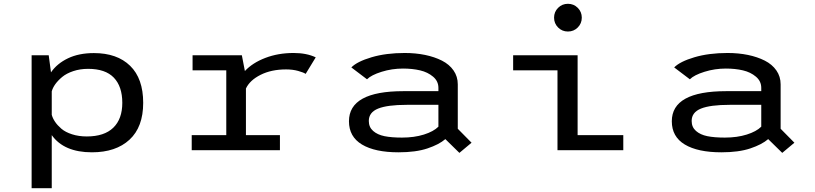

<svg xmlns="http://www.w3.org/2000/svg" viewBox="-20 -791 4290 1011"><path d="M146.5 -500H236.5L248.5 -410Q280.5 -456.5 338 -484Q395.5 -511.5 474.5 -511.5Q596.5 -511.5 665.2 -444.5Q734 -377.5 734 -249.5Q734 -122 662 -55.5Q590 11 464 11Q317 11 252.5 -79.5V200H146.5ZM444 -428.5Q401.5 -428.5 365.8 -416.5Q330 -404.5 307.5 -385.8Q285 -367 271.2 -347.8Q257.5 -328.5 252.5 -310V-186.5Q257.5 -168 269.8 -149.8Q282 -131.5 303.2 -113.2Q324.5 -95 359.5 -83.8Q394.5 -72.5 437 -72.5Q529 -72.5 576.5 -118.5Q624 -164.5 624 -249.5Q624 -335.5 579.5 -382Q535 -428.5 444 -428.5Z M1275 -79.5H1454V0H989.5V-79.5H1171.5V-420.5H994V-500H1253.5L1269.5 -417Q1310 -460.5 1377.5 -486.2Q1445 -512 1526 -512Q1594.5 -512 1642.5 -489L1589.5 -402Q1578.5 -409.5 1550 -417.5Q1521.5 -425.5 1486.5 -425.5Q1409 -425.5 1352.2 -397Q1295.5 -368.5 1275 -325Z M2111 -512Q2168.5 -512 2218.2 -501.8Q2268 -491.5 2307 -471.8Q2346 -452 2368.2 -420Q2390.5 -388 2390.5 -347V-113L2463 -39.5L2399 14L2325 -58.5Q2292 -30 2231 -9.5Q2170 11 2078.5 11Q1954.5 11 1886 -30Q1817.5 -71 1817.5 -152.5Q1817.5 -311 2104.5 -311H2288.5V-328.5Q2288.5 -363.5 2260.5 -387.2Q2232.5 -411 2192 -420.5Q2151.5 -430 2102 -430Q2044 -430 1989.5 -413Q1935 -396 1912.5 -373.5L1830 -436Q1860.5 -467 1936.5 -489.5Q2012.5 -512 2111 -512ZM2096.5 -66.5Q2161.5 -66.5 2212.2 -82.5Q2263 -98.5 2288.5 -124V-239H2122Q2020 -239 1971 -219.2Q1922 -199.5 1922 -154Q1922 -121.5 1944.8 -101.5Q1967.5 -81.5 2004.5 -74Q2041.5 -66.5 2096.5 -66.5Z M3022.2 -646.2Q3001 -625 2970.5 -625Q2940 -625 2918.8 -646.2Q2897.5 -667.5 2897.5 -698Q2897.5 -728.5 2918.8 -749.8Q2940 -771 2970.5 -771Q3001 -771 3022.2 -749.8Q3043.5 -728.5 3043.5 -698Q3043.5 -667.5 3022.2 -646.2ZM3021.5 -79.5H3262V0H2915.5V-420.5H2682V-500H3021.5Z M3811 -512Q3868.5 -512 3918.2 -501.8Q3968 -491.5 4007 -471.8Q4046 -452 4068.2 -420Q4090.5 -388 4090.5 -347V-113L4163 -39.5L4099 14L4025 -58.5Q3992 -30 3931 -9.5Q3870 11 3778.5 11Q3654.5 11 3586 -30Q3517.5 -71 3517.5 -152.5Q3517.5 -311 3804.5 -311H3988.5V-328.5Q3988.5 -363.5 3960.5 -387.2Q3932.5 -411 3892 -420.5Q3851.5 -430 3802 -430Q3744 -430 3689.5 -413Q3635 -396 3612.5 -373.5L3530 -436Q3560.5 -467 3636.5 -489.5Q3712.5 -512 3811 -512ZM3796.5 -66.5Q3861.5 -66.5 3912.2 -82.5Q3963 -98.5 3988.5 -124V-239H3822Q3720 -239 3671 -219.2Q3622 -199.5 3622 -154Q3622 -121.5 3644.8 -101.5Q3667.5 -81.5 3704.5 -74Q3741.5 -66.5 3796.5 -66.5Z"/></svg>

Font: League Mono Wide
Style: Regular
Weight: 400
Width: 8
Designer: Tyler Finck
Foundry: The League of Moveable Type / Tyler Finck
Version: Version 2.210